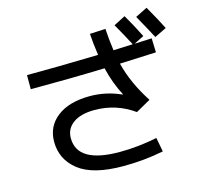

<svg xmlns="http://www.w3.org/2000/svg" viewBox="-125 -988 1249 1182"><g transform="rotate(-15 500.0 -397.5)"><path d="M690 -797 764 -835Q806 -763 844 -687L780 -655Q798 -656 835 -657.5Q872 -659 890 -660L893 -570Q817 -566 661 -560Q694 -428 779 -298L685 -245Q573 -325 435 -325Q348 -325 299 -290Q250 -255 250 -195Q250 -35 520 -35Q636 -35 759 -60L776 30Q651 55 520 55Q326 55 235.5 -16Q145 -87 145 -200Q145 -298 221 -356.5Q297 -415 430 -415Q532 -415 628 -372L630 -374Q587 -454 562 -557Q339 -550 90 -550V-640Q277 -640 545 -647Q533 -728 530 -785L630 -790Q634 -721 644 -650Q687 -651 768 -655Q730 -727 690 -797ZM832 -812 908 -850Q955 -769 990 -699L914 -662Q884 -719 832 -812Z"/></g></svg>

Font: Mplus 1p Medium
Style: Regular
Weight: 500
Version: Version 1.061